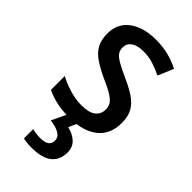

<svg xmlns="http://www.w3.org/2000/svg" viewBox="-244 -615 921 921"><g transform="rotate(45 217.0 -154.5)"><path d="M396 -151Q396 -72 343.5 -31Q291 10 198 10Q149 10 111.5 1.5Q74 -7 43 -22V-116Q74 -99 116 -86Q158 -73 199 -73Q249 -73 272.5 -91.5Q296 -110 296 -142Q296 -161 287 -175.5Q278 -190 254.5 -205Q231 -220 185 -240Q140 -261 108 -282Q76 -303 59.5 -332Q43 -361 43 -405Q43 -473 94 -511Q145 -549 230 -549Q274 -549 313 -539.5Q352 -530 389 -511L356 -432Q325 -447 293.5 -457Q262 -467 227 -467Q186 -467 164 -451.5Q142 -436 142 -409Q142 -389 152 -375.5Q162 -362 186.5 -348Q211 -334 255 -314Q298 -295 330 -274Q362 -253 379 -224Q396 -195 396 -151ZM312 134Q312 185 278 212.5Q244 240 172 240Q138 240 116 234V171Q141 178 170 178Q229 178 229 137Q229 113 207 100Q185 87 146 82L185 0H249L228 46Q265 54 288.5 76Q312 98 312 134Z"/></g></svg>

Font: Noto Sans Gurmukhi UI SemiCondensed Medium
Style: Regular
Weight: 500
Width: 4
Designer: Jelle Bosma - Monotype Design Team
Foundry: Monotype Imaging Inc.
Version: Version 2.004; ttfautohint (v1.8.4.7-5d5b)